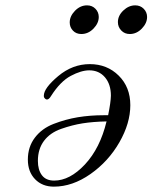

<svg xmlns="http://www.w3.org/2000/svg" viewBox="-20 -679 564 710"><path d="M83 -88.9Q83 -135.7 108.9 -169.9Q134.8 -204.1 178.5 -220.9Q222.2 -237.8 267.6 -245.4Q313 -252.9 363.8 -252.9H379.9Q389.6 -300.8 390.1 -325.2Q390.1 -367.2 368.2 -393.1Q346.2 -418.9 310.1 -418.9Q280.3 -418.9 241.7 -398.4Q203.1 -377.9 168.9 -324.2Q161.1 -311 153.8 -311Q147.9 -311 143.1 -318.8Q142.1 -320.8 142.1 -325.2Q142.1 -353 195.1 -397.5Q248 -441.9 312 -441.9Q376 -441.9 418.9 -399.4Q461.9 -356.9 461.9 -290Q461.9 -223.1 421.4 -152.6Q380.9 -82 314.5 -35.4Q248 11.2 179.2 11.2Q136.2 11.2 109.6 -16.4Q83 -43.9 83 -88.9ZM120.1 -84Q120.1 -50.8 135 -31Q149.9 -11.2 180.2 -11.2Q238.3 -11.2 294.2 -71Q350.1 -130.9 374 -230Q324.2 -229 285.6 -222.9Q247.1 -216.8 206.1 -202.4Q165 -188 142.6 -158Q120.1 -127.9 120.1 -84ZM237.8 -596.2Q237.8 -619.1 257.3 -639.2Q276.9 -659.2 301.8 -659.2Q320.8 -659.2 333 -646.5Q345.2 -633.8 345.2 -616.2Q345.2 -593.3 325.7 -573.2Q306.2 -553.2 280.8 -553.2Q261.7 -553.2 249.8 -565.7Q237.8 -578.1 237.8 -596.2ZM416 -597.2Q416 -621.1 436 -640.1Q456.1 -659.2 480 -659.2Q499 -659.2 511.5 -646.5Q523.9 -633.8 523.9 -616.2Q523.9 -593.3 504.4 -573.2Q484.9 -553.2 460 -553.2Q440.9 -553.2 428.5 -566.2Q416 -579.1 416 -597.2Z"/></svg>

Font: CMU Classical Serif
Style: Italic
Weight: 500
Italic angle: -14.04°
Version: Version 0.7.0